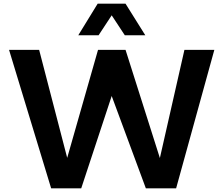

<svg xmlns="http://www.w3.org/2000/svg" viewBox="-20 -1020 1210 1040"><path d="M514 -829 585 -937 656 -829H767L660 -1000H509L404 -829ZM1141 -750H979L846 -164L660 -750H511L344 -165L192 -750H29L257 0H420L585 -500L770 0H934Z"/></svg>

Font: Oakes Bold
Style: Regular
Weight: 700
Designer: Samuel Oakes
Foundry: Samuel Oakes
Version: Version 1.003;PS 001.003;hotconv 1.0.88;makeotf.lib2.5.64775